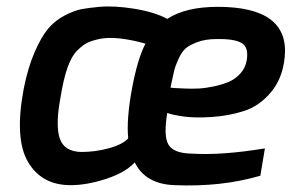

<svg xmlns="http://www.w3.org/2000/svg" viewBox="-20 -562 908 590"><path d="M504 -293Q508 -292 516 -291.5Q524 -291 546.5 -290Q569 -289 590 -290Q611 -291 637 -296.5Q663 -302 683 -310.5Q703 -319 718.5 -336Q734 -353 738 -376Q745 -416 723 -429.5Q701 -443 646 -442Q613 -442 589 -433.5Q565 -425 552 -414.5Q539 -404 529 -382Q519 -360 515.5 -346Q512 -332 506 -303Q506 -301 505.5 -299.5Q505 -298 504.5 -296.5Q504 -295 504 -293ZM166 -263Q150 -178 163.5 -137Q177 -96 230 -95Q273 -95 315 -106.5Q357 -118 374 -137Q368 -195 386 -292Q403 -382 427 -428Q340 -452 289 -443Q265 -438 250.5 -431.5Q236 -425 218 -407.5Q200 -390 187.5 -354.5Q175 -319 166 -263ZM53 -290Q66 -355 86.5 -402Q107 -449 128 -474Q149 -499 179 -514.5Q209 -530 231 -534Q253 -538 286 -541Q332 -545 393.5 -535Q455 -525 494 -504Q551 -541 649 -541Q869 -541 855 -388Q849 -322 813 -279Q777 -236 730 -221Q683 -206 631 -202.5Q579 -199 544 -204Q509 -209 494 -215Q482 -143 498 -117Q514 -91 568 -90Q660 -84 794 -106L780 -22Q661 13 517 7Q427 4 394 -63Q366 -32 306.5 -12.5Q247 7 197 7Q108 7 66 -64.5Q24 -136 53 -290Z"/></svg>

Font: Exo
Style: Demi Bold Italic
Weight: 600
Designer: Natanael Gama
Version: Version 1